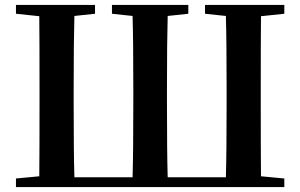

<svg xmlns="http://www.w3.org/2000/svg" viewBox="-20 -762 1223 782"><path d="M45 0V-35L140 -44Q141 -144 141 -346V-395Q141 -597 140 -696L45 -706V-742H367V-706L283 -697Q280 -597 280 -394V-346Q280 -140 283 -40H520Q523 -141 523 -353V-392Q523 -598 520 -697L436 -706V-742H747V-706L663 -697Q660 -596 660 -392V-353Q660 -141 663 -40H900Q903 -140 903 -346V-394Q903 -597 900 -697L815 -706V-742H1138V-706L1043 -696Q1042 -597 1042 -395V-346Q1042 -144 1043 -44L1138 -35V0Z"/></svg>

Font: GenRyuMin TW B
Style: Regular
Weight: 700
Version: Version 1.501;PS 1;hotconv 16.6.51;makeotf.lib2.5.65220